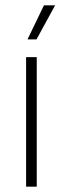

<svg xmlns="http://www.w3.org/2000/svg" viewBox="-20 -701 236 721"><path d="M78 0V-486.5H118V0ZM145 -681H187L117 -553H83.5V-553.5Z"/></svg>

Font: Anek Latin ExtraLight
Style: Regular
Weight: 250
Designer: Yesha Goshar
Foundry: Ek Type
Version: Version 1.003